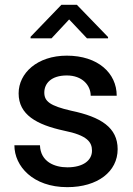

<svg xmlns="http://www.w3.org/2000/svg" viewBox="-20 -770 556 800"><path d="M363.3 -142.1C363.3 -102.5 327.6 -72.8 260.7 -72.8C207.5 -72.8 148.9 -95.7 146.5 -164.6H40C40 -77.6 117.2 9.8 260.3 9.8C387.2 9.8 470.2 -55.2 470.2 -148.4C470.2 -238.3 400.9 -282.7 276.9 -308.6C187.5 -329.1 164.6 -348.1 164.6 -384.3C164.6 -421.9 192.9 -455.6 258.3 -455.6C322.8 -455.6 357.9 -414.6 357.9 -371.1H466.3C466.3 -465.3 388.2 -538.1 258.3 -538.1C135.3 -538.1 57.6 -465.3 57.6 -380.9C57.6 -292.5 131.8 -250.5 246.6 -225.6C344.2 -206.1 363.3 -177.7 363.3 -142.1ZM300.3 -750H235.8L107.4 -616.7V-610.4H194.8L268.1 -689L342.3 -610.4H430.2V-615.7Z"/></svg>

Font: Bert Sans Medium
Style: Regular
Weight: 500
Designer: Christian Robertson (Google), Cristiano Sobral
Foundry: Google, Cristiano Sobral
Version: Version 3.101